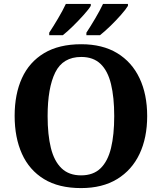

<svg xmlns="http://www.w3.org/2000/svg" viewBox="-20 -951 827 981"><path d="M394.2 10Q280.1 10 204.9 -36Q129.6 -82 92.2 -165Q54.8 -248 54.8 -359Q54.8 -470 92.2 -552Q129.6 -634 205.4 -679.5Q281.2 -725 395.2 -725Q503.7 -725 578.8 -679.5Q653.8 -634 692.9 -551.5Q732 -469 732 -358Q732 -247 692.9 -164.5Q653.8 -82 578.4 -36Q503 10 394.2 10ZM394.2 -55Q456.8 -55 493.9 -91.2Q531 -127.4 547.3 -194.9Q563.6 -262.5 563.6 -358Q563.6 -453.5 547.2 -521.2Q530.9 -588.9 493.9 -624.4Q456.8 -660 395.2 -660Q301.3 -660 262.3 -580.9Q223.3 -501.8 223.3 -358Q223.3 -262.5 240 -194.9Q256.8 -127.4 294.5 -91.2Q332.2 -55 394.2 -55ZM421.4 -784Q442.4 -816 466.4 -856.5Q490.4 -897 506.4 -931H633.7V-921Q623.7 -904 598.2 -875Q572.7 -846 543.2 -817.5Q513.7 -789 490.7 -771H421.4ZM231.5 -784Q252.5 -816 276.5 -856.5Q300.5 -897 316.5 -931H443.8V-921Q433.8 -904 407.8 -875Q381.8 -846 352.8 -817.5Q323.8 -789 300.8 -771H231.5Z"/></svg>

Font: Noto Serif Ethiopic
Style: Regular
Weight: 400
Designer: Monotype Design Team
Foundry: Monotype Imaging Inc.
Version: Version 2.102